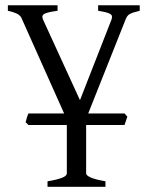

<svg xmlns="http://www.w3.org/2000/svg" viewBox="-20 -474 560 728"><path d="M452.1 0H306.6V183.6Q306.6 190.9 323.2 198.7Q339.8 206.5 379.9 213.4V234.4H160.2V213.4Q181.2 210 195.3 206.3Q209.5 202.6 217.8 199Q226.1 195.3 229.7 191.4Q233.4 187.5 233.4 183.6V0H87.9L77.1 -10.7Q79.6 -18.6 81.8 -27.3Q84 -36.1 87.9 -43.9H223.1L64 -399.9Q59.6 -413.6 46.9 -420.7Q34.2 -427.7 9.8 -433.1V-454.1H198.2V-433.1Q160.6 -428.2 148.4 -421.6Q136.2 -415 143.1 -399.9L283.2 -94.2L402.8 -399.9Q405.3 -407.2 404.5 -412.4Q403.8 -417.5 397.9 -421.1Q392.1 -424.8 381.1 -427.5Q370.1 -430.2 352.1 -433.1V-454.1H509.8V-433.1Q495.1 -429.7 486.1 -426.8Q477.1 -423.8 471.2 -420.2Q465.3 -416.5 462.2 -411.9Q459 -407.2 456.1 -399.9L314.5 -43.9H452.1L462.9 -31.7Z"/></svg>

Font: Noto Serif Devanagari
Style: Bold
Weight: 700
Designer: Monotype Design Team
Foundry: Monotype Imaging Inc.
Version: Version 1.01